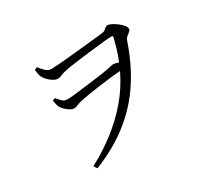

<svg xmlns="http://www.w3.org/2000/svg" viewBox="-146 -927 1292 1197"><g transform="rotate(-30 500.0 -328.0)"><path d="M226 19Q426 -87 555 -239Q684 -391 735 -608Q739 -621 735 -623.5Q731 -626 722 -626Q711 -626 678 -622.5Q645 -619 600.5 -614Q556 -609 511 -603.5Q466 -598 429.5 -592.5Q393 -587 376 -583Q351 -578 337 -571Q323 -564 308 -564Q294 -564 276 -574.5Q258 -585 243.5 -600.5Q229 -616 222 -629Q218 -638 215 -651.5Q212 -665 210 -684L230 -692Q243 -675 261.5 -656Q280 -637 304 -637Q321 -637 360.5 -640Q400 -643 449.5 -648Q499 -653 548.5 -658Q598 -663 636 -667Q674 -671 689 -673Q702 -674 710 -680.5Q718 -687 725.5 -693Q733 -699 741 -699Q752 -699 769 -690.5Q786 -682 804 -668.5Q822 -655 834.5 -640Q847 -625 847 -613Q847 -603 837 -595Q827 -587 815.5 -577.5Q804 -568 799 -552Q751 -410 677 -297.5Q603 -185 496 -100.5Q389 -16 242 43ZM302 -353Q290 -353 274 -363Q258 -373 244.5 -386.5Q231 -400 225 -411Q220 -421 217 -434Q214 -447 212 -462L231 -469Q250 -445 263 -434Q276 -423 299 -423Q315 -423 346 -426.5Q377 -430 415.5 -435Q454 -440 492 -444.5Q530 -449 559 -453.5Q588 -458 602 -461Q617 -463 628 -466.5Q639 -470 648 -470Q662 -470 677.5 -465Q693 -460 707 -455L690 -413Q652 -412 605.5 -407Q559 -402 513.5 -395.5Q468 -389 430.5 -383Q393 -377 372 -372Q351 -368 339.5 -363.5Q328 -359 320.5 -356Q313 -353 302 -353Z"/></g></svg>

Font: Noto Serif SC ExtraLight
Style: Regular
Weight: 400
Version: Version 2.002-H1;hotconv 1.1.0;makeotfexe 2.6.0